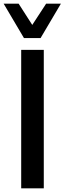

<svg xmlns="http://www.w3.org/2000/svg" viewBox="-26 -1020 350 1040"><path d="M103.8 -813.8 -6.2 -1000H75L148.8 -885L223.8 -1000H303.8L193.8 -813.8ZM88.8 0V-750H211.2V0Z"/></svg>

Font: Now Alt Medium
Style: Regular
Weight: 500
Designer: Alfredo Marco Pradil
Foundry: Alfredo Marco Pradil
Version: Version 1.002;PS 001.002;hotconv 1.0.88;makeotf.lib2.5.64775